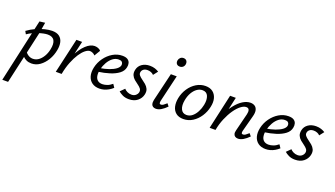

<svg xmlns="http://www.w3.org/2000/svg" viewBox="-100 -1250 3757 2153"><g transform="rotate(20 1778.5 -173.0)"><path d="M-25 289 143 -468 208 -476 187 -348 44 289ZM218 6Q184 6 158 -6Q132 -18 114.5 -37Q97 -56 88 -78L117 -110Q134 -82 159.5 -65.5Q185 -49 215 -49Q250 -49 280 -69.5Q310 -90 333.5 -128.5Q357 -167 367 -217Q382 -286 361.5 -324Q341 -362 282 -362Q260 -362 231.5 -356Q203 -350 171 -339.5Q139 -329 107.5 -314Q76 -299 49 -280L30 -314Q76 -348 127.5 -371Q179 -394 228.5 -406Q278 -418 315 -418Q371 -418 402 -393.5Q433 -369 442 -327.5Q451 -286 441 -235Q429 -169 396.5 -114.5Q364 -60 318 -27Q272 6 218 6Z M541 0Q570 -132 616.5 -226.5Q663 -321 716.5 -371Q770 -421 820 -421Q839 -421 860.5 -414Q882 -407 894 -390L852 -320Q840 -335 822 -342.5Q804 -350 790 -350Q766 -350 735.5 -326Q705 -302 675 -256.5Q645 -211 619 -146Q593 -81 578 0ZM508 0 603 -416H671L576 0Z M1030 10Q977 10 941.5 -15.5Q906 -41 893 -86.5Q880 -132 893 -192Q907 -255 945 -308Q983 -361 1036.5 -393Q1090 -425 1150 -425Q1191 -425 1213 -410.5Q1235 -396 1241.5 -372Q1248 -348 1242 -321Q1233 -275 1191.5 -243.5Q1150 -212 1087 -192Q1024 -172 949 -162L952 -207Q1015 -217 1063 -234Q1111 -251 1140 -272.5Q1169 -294 1175 -318Q1177 -327 1175 -339.5Q1173 -352 1162 -361.5Q1151 -371 1126 -371Q1087 -371 1054.5 -346Q1022 -321 999.5 -281Q977 -241 966 -197Q956 -153 961 -119Q966 -85 987.5 -66.5Q1009 -48 1045 -48Q1070 -48 1100.5 -58.5Q1131 -69 1160 -94L1186 -55Q1164 -35 1138 -20Q1112 -5 1085 2.5Q1058 10 1030 10Z M1381 9Q1337 9 1305.5 -6.5Q1274 -22 1256 -39L1305 -88Q1317 -73 1340.5 -61Q1364 -49 1392 -49Q1422 -49 1441.5 -65.5Q1461 -82 1466 -104Q1471 -129 1457 -147Q1443 -165 1420 -181Q1397 -197 1374.5 -216Q1352 -235 1340.5 -261.5Q1329 -288 1337 -326Q1347 -372 1385.5 -398.5Q1424 -425 1479 -425Q1513 -425 1539.5 -416Q1566 -407 1586 -394L1544 -340Q1532 -354 1512 -362Q1492 -370 1470 -370Q1440 -370 1422.5 -356.5Q1405 -343 1401 -323Q1396 -301 1410.5 -283.5Q1425 -266 1448 -250Q1471 -234 1494 -214.5Q1517 -195 1529.5 -168Q1542 -141 1533 -101Q1522 -54 1482.5 -22.5Q1443 9 1381 9Z M1703 6Q1683 6 1668.5 -3Q1654 -12 1649 -30.5Q1644 -49 1650 -79L1730 -416H1800L1725 -97Q1721 -78 1724 -67.5Q1727 -57 1741 -57Q1755 -57 1770 -67.5Q1785 -78 1806 -97L1830 -66Q1797 -32 1765 -13Q1733 6 1703 6ZM1793 -530Q1776 -530 1764.5 -537.5Q1753 -545 1748.5 -558.5Q1744 -572 1747 -588Q1751 -608 1766 -621.5Q1781 -635 1803 -635Q1820 -635 1831 -627.5Q1842 -620 1847 -606.5Q1852 -593 1849 -576Q1845 -555 1830 -542.5Q1815 -530 1793 -530Z M2031 9Q1977 9 1943.5 -17.5Q1910 -44 1899 -89.5Q1888 -135 1899 -192Q1912 -257 1947.5 -310Q1983 -363 2034 -394Q2085 -425 2143 -425Q2196 -425 2229.5 -399.5Q2263 -374 2275.5 -329Q2288 -284 2275 -225Q2262 -162 2227 -108.5Q2192 -55 2141.5 -23Q2091 9 2031 9ZM2049 -46Q2087 -46 2117 -70.5Q2147 -95 2168 -135Q2189 -175 2198 -220Q2211 -284 2193.5 -326.5Q2176 -369 2126 -369Q2092 -369 2061.5 -347.5Q2031 -326 2008.5 -287.5Q1986 -249 1976 -197Q1963 -129 1982.5 -87.5Q2002 -46 2049 -46Z M2683 6Q2663 6 2649 -3Q2635 -12 2630 -30Q2625 -48 2633 -77L2685 -285Q2693 -317 2686 -338Q2679 -359 2652 -359Q2622 -359 2586.5 -331.5Q2551 -304 2517 -254.5Q2483 -205 2455.5 -140Q2428 -75 2414 0H2363Q2387 -99 2422.5 -177Q2458 -255 2501 -309.5Q2544 -364 2590 -392.5Q2636 -421 2680 -421Q2711 -421 2732.5 -406.5Q2754 -392 2761 -362Q2768 -332 2755 -285L2705 -97Q2700 -78 2703 -67.5Q2706 -57 2720 -57Q2735 -57 2750 -67.5Q2765 -78 2786 -97L2811 -66Q2777 -32 2745 -13Q2713 6 2683 6ZM2344 0 2437 -416H2505L2413 0Z M3013 10Q2960 10 2924.5 -15.5Q2889 -41 2876 -86.5Q2863 -132 2876 -192Q2890 -255 2928 -308Q2966 -361 3019.5 -393Q3073 -425 3133 -425Q3174 -425 3196 -410.5Q3218 -396 3224.5 -372Q3231 -348 3225 -321Q3216 -275 3174.5 -243.5Q3133 -212 3070 -192Q3007 -172 2932 -162L2935 -207Q2998 -217 3046 -234Q3094 -251 3123 -272.5Q3152 -294 3158 -318Q3160 -327 3158 -339.5Q3156 -352 3145 -361.5Q3134 -371 3109 -371Q3070 -371 3037.5 -346Q3005 -321 2982.5 -281Q2960 -241 2949 -197Q2939 -153 2944 -119Q2949 -85 2970.5 -66.5Q2992 -48 3028 -48Q3053 -48 3083.5 -58.5Q3114 -69 3143 -94L3169 -55Q3147 -35 3121 -20Q3095 -5 3068 2.5Q3041 10 3013 10Z M3364 9Q3320 9 3288.5 -6.5Q3257 -22 3239 -39L3288 -88Q3300 -73 3323.5 -61Q3347 -49 3375 -49Q3405 -49 3424.5 -65.5Q3444 -82 3449 -104Q3454 -129 3440 -147Q3426 -165 3403 -181Q3380 -197 3357.5 -216Q3335 -235 3323.5 -261.5Q3312 -288 3320 -326Q3330 -372 3368.5 -398.5Q3407 -425 3462 -425Q3496 -425 3522.5 -416Q3549 -407 3569 -394L3527 -340Q3515 -354 3495 -362Q3475 -370 3453 -370Q3423 -370 3405.5 -356.5Q3388 -343 3384 -323Q3379 -301 3393.5 -283.5Q3408 -266 3431 -250Q3454 -234 3477 -214.5Q3500 -195 3512.5 -168Q3525 -141 3516 -101Q3505 -54 3465.5 -22.5Q3426 9 3364 9Z"/></g></svg>

Font: Ysabeau Infant Medium
Style: Italic
Weight: 500
Italic angle: -12°
Designer: Christian Thalmann (Catharsis Fonts)
Version: Version 2.001;gftools[0.9.30]; featfreeze: ss01,ss02,lnum